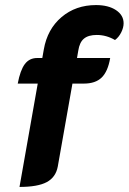

<svg xmlns="http://www.w3.org/2000/svg" viewBox="-20 -729 508 758"><path d="M129 -399H50Q60 -452 78 -476Q96 -500 127 -500H147L153 -534Q167 -614 223 -661.5Q279 -709 359 -709Q408 -709 438 -689Q468 -669 468 -637Q468 -620 458.5 -601Q449 -582 434 -571Q400 -591 362 -591Q329 -591 311.5 -576.5Q294 -562 289 -529L284 -500H415Q406 -447 381.5 -423Q357 -399 311 -399H266L208 -71Q200 -29 164.5 -10Q129 9 57 9Z"/></svg>

Font: K2D ExtraBold
Style: Italic
Weight: 800
Italic angle: -10°
Designer: Katatrad Aksorn Co.,Ltd.
Foundry: Cadson Demak Co.,Ltd.
Version: Version 1.000; ttfautohint (v1.6)